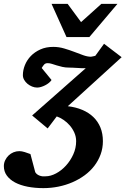

<svg xmlns="http://www.w3.org/2000/svg" viewBox="-79 -742 648 991"><path d="M271 -193.8Q312.5 -189 345.9 -174.8Q379.4 -160.6 403.1 -137.7Q426.8 -114.7 439.5 -83.5Q452.1 -52.2 452.1 -13.2Q452.1 22.9 440.4 54.9Q428.7 86.9 408 114Q387.2 141.1 358.4 162.4Q329.6 183.6 295.4 198.5Q261.2 213.4 222.9 221.2Q184.6 229 145 229Q101.1 229 63.7 221.7Q26.4 214.4 -1 200Q-28.3 185.5 -43.7 164.3Q-59.1 143.1 -59.1 115.2Q-59.1 99.1 -52.2 85Q-45.4 70.8 -34.4 60.3Q-23.4 49.8 -9 43.9Q5.4 38.1 21 38.1Q33.2 38.1 48.8 43Q64.5 47.9 78.1 53.2L103 147Q108.9 156.2 116.9 160.6Q125 165 132.6 166.7Q140.1 168.5 146.5 168.2Q152.8 168 155.8 168Q182.1 168 210.2 153.1Q238.3 138.2 261.2 113Q284.2 87.9 299.1 55.2Q314 22.5 314 -13.2Q314 -36.6 304.7 -57.4Q295.4 -78.1 281 -94.7Q266.6 -111.3 248.8 -123.3Q231 -135.3 213.9 -141.1L167 -79.1L86.9 -146L363.8 -390.1Q353.5 -389.6 341.8 -390.1Q330.1 -390.6 318.6 -391.4Q307.1 -392.1 296.4 -392.6Q285.6 -393.1 277.8 -393.1Q258.8 -393.1 242.9 -396.7Q227.1 -400.4 213.6 -404.5Q200.2 -408.7 188.7 -412.4Q177.2 -416 167 -416Q154.8 -416 148.4 -408.4Q142.1 -400.9 136.2 -391.1L187 -329.1Q182.1 -321.3 173.3 -314.2Q164.6 -307.1 154.1 -301.8Q143.6 -296.4 132.8 -293.2Q122.1 -290 112.8 -290Q99.6 -290 86.4 -295.4Q73.2 -300.8 62.7 -309.6Q52.2 -318.4 45.7 -329.8Q39.1 -341.3 39.1 -354Q39.1 -379.9 49.6 -406Q60.1 -432.1 80.1 -452.9Q100.1 -473.6 129.2 -486.8Q158.2 -500 195.8 -500Q224.6 -500 252 -491.9Q279.3 -483.9 304.2 -474.4Q329.1 -464.8 350.8 -457Q372.6 -449.2 390.1 -449.2Q391.6 -449.2 395 -450Q398.4 -450.7 402.1 -451.4Q405.8 -452.1 408.9 -452.9Q412.1 -453.6 413.1 -454.1L458 -516.1L548.8 -446.8ZM382.3 -550.8H264.2L187 -722.2H270L339.4 -627.9L444.3 -722.2H527.3Z"/></svg>

Font: Charis SIL Phon
Style: Bold Italic
Weight: 700
Italic angle: -11°
Foundry: SIL International
Version: Version 5.000